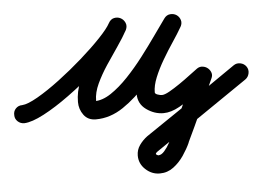

<svg xmlns="http://www.w3.org/2000/svg" viewBox="-71 -347 868 633"><g transform="rotate(-5 363.0 -30.0)"><path d="M-28 -1Q-29 -14 -20.5 -23Q-12 -32 1 -32Q19 -33 53 -52.5Q87 -72 127.5 -102.5Q168 -133 206 -166.5Q244 -200 272 -229.5Q300 -259 309 -276Q316 -289 327.5 -291.5Q339 -294 349 -289Q359 -284 364 -273Q369 -262 362 -248Q350 -225 330.5 -197Q311 -169 291.5 -139.5Q272 -110 258.5 -81Q245 -52 245 -26Q245 -22 246 -20.5Q247 -19 244 -22Q243 -23 240.5 -23.5Q238 -24 239 -24Q266 -24 294.5 -43Q323 -62 351.5 -92Q380 -122 406 -156Q432 -190 454.5 -222Q477 -254 493 -276Q501 -287 513 -288Q525 -289 534 -283Q543 -277 546.5 -266Q550 -255 543 -243Q531 -222 513.5 -196Q496 -170 479 -141Q462 -112 451 -85Q440 -58 440 -36Q440 -31 448.5 -28Q457 -25 463 -25Q472 -25 488 -34Q504 -43 523 -56Q542 -69 559 -82Q576 -95 586 -102Q595 -108 605 -106.5Q615 -105 622 -99Q629 -93 632 -84Q635 -75 630 -65Q607 -14 584 37Q561 88 537 138Q537 138 537 139Q537 139 537 139Q528 159 513.5 180.5Q499 202 479 217Q459 232 434 232Q433 232 432 232Q432 232 433 232Q433 232 433 232Q407 232 386.5 213Q366 194 366 167Q366 148 377 132.5Q388 117 403 106Q403 106 403 106Q403 106 403 106Q479 55 555 3Q631 -49 707 -102Q717 -109 729.5 -106.5Q742 -104 749 -94Q756 -84 753.5 -71.5Q751 -59 741 -52Q665 0 589 52Q513 104 437 156Q437 156 437 156Q437 156 437 156Q437 156 437 156Q435 157 430.5 160.5Q426 164 426 167Q426 168 429 170Q432 172 433 172Q433 172 433 172Q434 172 434 172Q434 172 434 172Q444 172 454 160.5Q464 149 471.5 135Q479 121 483 113Q483 113 483 113Q483 114 483 114Q506 63 529 12Q552 -39 576 -89Q580 -100 591 -97.5Q602 -95 612 -87Q621 -79 625 -69Q629 -59 620 -52Q599 -38 572 -17.5Q545 3 516.5 19Q488 35 463 35Q433 35 406.5 16Q380 -3 380 -36Q380 -75 399.5 -117.5Q419 -160 445 -200Q471 -240 491 -273Q499 -286 510.5 -286.5Q522 -287 532 -280Q542 -274 546 -263Q550 -252 541 -240Q515 -205 482.5 -158Q450 -111 412 -67Q374 -23 330.5 6.5Q287 36 239 36Q213 36 199 17Q185 -2 185 -26Q185 -60 198.5 -92.5Q212 -125 232.5 -156Q253 -187 273.5 -217Q294 -247 309 -276Q316 -289 327.5 -291.5Q339 -294 349 -289Q359 -284 364 -273Q369 -262 363 -249Q351 -226 319 -191.5Q287 -157 243.5 -119.5Q200 -82 154 -48.5Q108 -15 68 6Q28 27 3 28Q-10 28 -19 19.5Q-28 11 -28 -1Z"/></g></svg>

Font: FRB American Cursive Guidelines
Style: Bold Italic
Weight: 700
Italic angle: -25°
Version: Version 2.0;Modular Font Editor K font №1